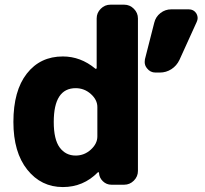

<svg xmlns="http://www.w3.org/2000/svg" viewBox="-20 -794 858 804"><path d="M36.1 -283.2Q36.1 -414.1 92.3 -485.8Q148.4 -557.6 243.2 -557.6Q317.4 -557.6 378.9 -506.8Q380.9 -504.9 382.8 -505.9Q384.8 -506.8 384.8 -509.8V-716.8Q384.8 -740.2 401.9 -757.3Q418.9 -774.4 442.4 -774.4H500Q523.4 -774.4 540.5 -757.3Q557.6 -740.2 557.6 -716.8V-78.1Q557.6 -54.7 540.5 -37.6Q523.4 -20.5 500 -20.5H446.3Q425.8 -20.5 410.6 -35.2Q395.5 -49.8 394.5 -70.3Q394.5 -72.3 392.6 -72.8Q390.6 -73.2 389.6 -72.3Q329.1 -10.7 243.2 -10.7Q152.3 -10.7 94.2 -83.5Q36.1 -156.2 36.1 -283.2ZM731.4 -543Q719.7 -518.6 697.8 -504.4Q675.8 -490.2 649.4 -490.2H630.9Q609.4 -490.2 595.7 -507.8Q585.9 -519.5 585.9 -534.2Q585.9 -540 586.9 -545.9L626 -699.2Q631.8 -723.6 651.9 -739.3Q671.9 -754.9 697.3 -754.9H770.5Q791 -754.9 801.8 -738.3Q807.6 -728.5 807.6 -717.8Q807.6 -710.9 803.7 -702.1ZM387.7 -345.7Q387.7 -376 360.4 -400.4Q333 -424.8 296.9 -424.8Q205.1 -424.8 205.1 -283.2Q205.1 -210 230 -176.3Q254.9 -142.6 296.9 -142.6Q333 -142.6 360.4 -167.5Q387.7 -192.4 387.7 -222.7Z"/></svg>

Font: Gen Jyuu Gothic Heavy
Style: Bold
Weight: 900
Designer: [Source Han Sans]
Ryoko NISHIZUKA  (kana & ideographs); Paul D. Hunt (Latin, Greek & Cyrillic); Wenlong ZHANG  (bopomofo
Version: Version 1.002.20150607